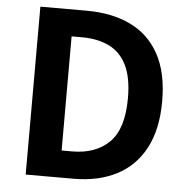

<svg xmlns="http://www.w3.org/2000/svg" viewBox="-53 -791 819 843"><g transform="rotate(5 357.0 -370.0)"><path d="M91 0V-740H294Q407 -740 489 -700.5Q571 -661 615.5 -579.5Q660 -498 660 -373Q660 -249 616 -166Q572 -83 491.5 -41.5Q411 0 302 0ZM239 -119H285Q389 -119 449 -178.5Q509 -238 509 -373Q509 -464 482 -518.5Q455 -573 404.5 -597.5Q354 -622 285 -622H239Z"/></g></svg>

Font: Source Han Sans CN Bold
Style: Bold
Weight: 700
Designer: Ryoko NISHIZUKA 西塚涼子 (kana & ideographs); Paul D. Hunt (Latin, Greek & Cyrillic); Wenlong ZHANG 张文龙 (bopomofo); Sandoll 
Foundry: Adobe Systems Incorporated
Version: Version 1.00;May 30, 2023;FontCreator 11.5.0.2422 32-bit